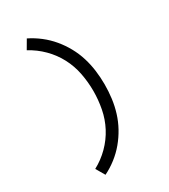

<svg xmlns="http://www.w3.org/2000/svg" viewBox="-238 -951 1075 1222"><g transform="rotate(-30 300.0 -340.0)"><path d="M165 161 127 96Q185 65 232 18Q279 -29 309.5 -87Q340 -145 352.5 -210Q365 -275 365 -340Q365 -405 352.5 -470Q340 -535 309.5 -593Q279 -651 232 -698Q185 -745 127 -776L165 -841Q210 -819 250.5 -787.5Q291 -756 323.5 -717Q356 -678 380.5 -633.5Q405 -589 420 -540.5Q435 -492 441.5 -441.5Q448 -391 448 -340Q448 -289 441.5 -238.5Q435 -188 420 -139.5Q405 -91 380.5 -46.5Q356 -2 323.5 37Q291 76 250.5 107.5Q210 139 165 161Z"/></g></svg>

Font: Iosevka Plex Etoile
Style: Regular
Weight: 400
Designer: Belleve Invis
Foundry: Belleve Invis
Version: Version 25.1.1; ttfautohint (v1.8.4)